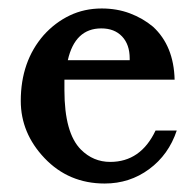

<svg xmlns="http://www.w3.org/2000/svg" viewBox="-20 -433 454 453"><path d="M132 -245V-220Q132 -119 171 -80Q200 -51 240 -51Q312 -51 347 -125H397Q378 -68 332 -34Q286 0 227 0Q142 0 85 -60Q29 -119 29 -195Q29 -288 83 -350Q110 -380 144.5 -396.5Q179 -413 220 -413Q256 -413 286.5 -401.5Q317 -390 341 -370Q390 -325 392 -245ZM286 -291V-295Q286 -328 268 -347Q250 -366 219 -366Q157 -366 140 -291Z"/></svg>

Font: New Athena Unicode
Style: Bold
Weight: 700
Designer: J. Rusten 1997; rev. by R. Hancock 2001, 2002, rev. by D. Mastronarde 2002-2021
Foundry: Society for Classical Studies (formerly American Philological Association)
Version: Version 5.008